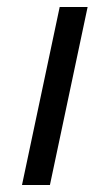

<svg xmlns="http://www.w3.org/2000/svg" viewBox="-20 -530 311 550"><path d="M43 0 151 -510H231L123 0Z"/></svg>

Font: Saira SemiExpanded
Style: Italic
Weight: 400
Width: 6
Italic angle: -12°
Designer: Hector Gatti with collaboration of the Omnibus-Type team
Foundry: Omnibus-Type
Version: Version 1.101